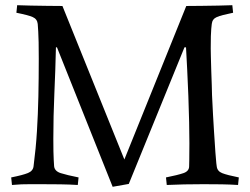

<svg xmlns="http://www.w3.org/2000/svg" viewBox="-20 -708 962 738"><path d="M695 -526H689L475 -1L413 10L199 -526H195Q193 -438 189 -350Q185 -262 185 -174Q185 -119 186.5 -94Q188 -69 188 -69Q190 -50 213.5 -42.5Q237 -35 282 -26L279 3Q248 1 211.5 0.5Q175 0 137 0Q112 0 95 0Q78 0 62.5 0.5Q47 1 26 3L23 -26Q68 -35 87.5 -43Q107 -51 109 -69Q118 -138 122 -203.5Q126 -269 127.5 -337Q129 -405 129 -483Q129 -557 127 -586.5Q125 -616 125 -616Q123 -635 105.5 -642.5Q88 -650 43 -659L46 -688Q67 -687 98.5 -686.5Q130 -686 162.5 -685.5Q195 -685 220 -685L458 -95L696 -685Q721 -685 754.5 -685.5Q788 -686 820 -686.5Q852 -687 873 -688L876 -659Q831 -650 813.5 -642.5Q796 -635 794 -616Q794 -616 792 -597Q790 -578 790 -522Q790 -516 790.5 -492Q791 -468 792 -437.5Q793 -407 794 -380.5Q795 -354 795 -342Q799 -258 802.5 -204.5Q806 -151 808 -121.5Q810 -92 811.5 -80.5Q813 -69 813 -69Q815 -50 834 -42.5Q853 -35 898 -26L895 3Q864 1 832 0.5Q800 0 762 0Q684 0 621 3L618 -26Q663 -35 685 -42.5Q707 -50 707 -69Q707 -69 707.5 -92.5Q708 -116 708 -158Q708 -191 707 -238.5Q706 -286 704 -339Q702 -392 699.5 -441Q697 -490 695 -526Z"/></svg>

Font: Average
Style: Regular
Weight: 400
Designer: Eduardo Tunni
Foundry: Eduardo Rodriguez Tunni
Version: Version 1.003; ttfautohint (v1.8.4.7-5d5b)